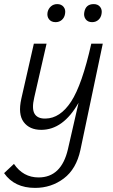

<svg xmlns="http://www.w3.org/2000/svg" viewBox="-45 -627 551 936"><path d="M226 -519Q205 -519 194 -533Q183 -547 187 -568Q191 -585 203.5 -596Q216 -607 234 -607Q254 -607 265 -593.5Q276 -580 272 -559Q269 -541 256.5 -530Q244 -519 226 -519ZM404 -519Q383 -519 372.5 -533.5Q362 -548 366 -568Q373 -607 412 -607Q432 -607 443 -593.5Q454 -580 450 -559Q447 -541 434.5 -530Q422 -519 404 -519ZM456 -414 347 104Q327 197 266 243Q205 289 126 289Q25 289 -25 217L23 172Q68 238 143 238Q254 238 286 101L338 -126Q263 6 156 6Q99 6 70.5 -32Q42 -70 59 -146L120 -414H182L122 -152Q109 -97 123.5 -72.5Q138 -48 177 -49Q248 -50 301.5 -131.5Q355 -213 400 -414Z"/></svg>

Font: EauTestInfant
Style: Italic
Weight: 400
Italic angle: -12°
Designer: Christian Thalmann (Catharsis Fonts)
Version: Version 0.001;PS 000.001;hotconv 1.0.88;makeotf.lib2.5.64775